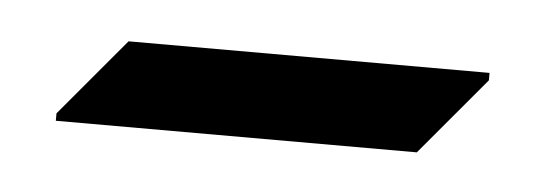

<svg xmlns="http://www.w3.org/2000/svg" viewBox="-24 -722 357 126"><g transform="rotate(5 155.0 -659.0)"><path d="M57.6 -686.5H295.4V-681.6L252.4 -630.4H14.6V-635.3Z"/></g></svg>

Font: Gothica
Style: Book
Weight: 400
Designer: Wojciech Kalinowski "wmk69" (wmk69@o2.pl)
Foundry: Wojciech Kalinowski "wmk69" (wmk69@o2.pl)
Version: Version 2.1.0; 2021-05-14